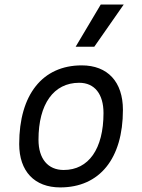

<svg xmlns="http://www.w3.org/2000/svg" viewBox="-20 -815 626 845"><path d="M245.1 9.8C418.5 9.8 521 -117.2 521 -331.5C521 -455.1 453.6 -527.3 339.8 -527.3C167 -527.3 64.5 -398.4 64.5 -181.2C64.5 -61 131.8 9.8 245.1 9.8ZM260.3 -66.9C190.9 -66.9 149.4 -116.2 149.4 -200.2C149.4 -357.4 216.3 -450.7 328.6 -450.7C396.5 -450.7 435.5 -400.9 435.5 -317.4C435.5 -159.7 370.1 -66.9 260.3 -66.9ZM313 -609.4H395L524.4 -794.9H423.3Z"/></svg>

Font: Cascadia Mono SemiLight
Style: Italic
Weight: 350
Italic angle: -10°
Monospace: yes
Designer: Aaron Bell
Foundry: Saja Typeworks
Version: Version 2404.023